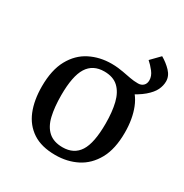

<svg xmlns="http://www.w3.org/2000/svg" viewBox="-137 -662 746 780"><g transform="rotate(30 236.0 -272.5)"><path d="M241 -426Q306 -426 347 -399Q388 -372 407.5 -323Q427 -274 427 -210Q427 -133 400 -84.5Q373 -36 328 -13Q283 10 227 10Q162 10 121 -17Q80 -44 60.5 -92Q41 -140 41 -205Q41 -282 68 -331Q95 -380 140.5 -403Q186 -426 241 -426ZM231 -384Q178 -384 152.5 -343.5Q127 -303 127 -213Q127 -158 136.5 -117Q146 -76 170.5 -54Q195 -32 237 -32Q290 -32 315.5 -72Q341 -112 341 -203Q341 -258 331 -298.5Q321 -339 297 -361.5Q273 -384 231 -384ZM352 -348 241 -426Q273 -425 295 -421Q317 -417 335 -413.5Q353 -410 373 -410Q388 -410 397.5 -419Q407 -428 407 -444Q407 -464 392.5 -482.5Q378 -501 363 -514L403 -555Q429 -540 448.5 -519.5Q468 -499 468 -474Q468 -454 458.5 -434Q449 -414 424 -392.5Q399 -371 352 -348Z"/></g></svg>

Font: Yrsa
Style: Regular
Weight: 400
Designer: Anna Giedrys (Yrsa+Rasa design), David Brezina (Yrsa art-direction, Rasa art-direction, design)
Foundry: Rosetta Type Foundry
Version: Version 2.004